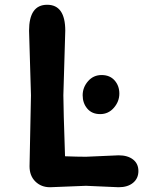

<svg xmlns="http://www.w3.org/2000/svg" viewBox="-20 -780 635 806"><path d="M341 -122 478 -128Q516 -128 538.5 -110.5Q561 -93 561 -62Q561 -31 538.5 -12.5Q516 6 478 6L341 0L190 6Q153 6 128.5 -18Q104 -42 104 -82L110 -380L102 -651Q102 -760 178 -760Q254 -760 254 -651L246 -380Q246 -329 253 -124Q305 -122 341 -122ZM406.5 -465Q441 -465 461 -442.5Q481 -420 481 -387Q481 -354 458 -327.5Q435 -301 400.5 -301Q366 -301 346.5 -324Q327 -347 327 -380Q327 -413 349.5 -439Q372 -465 406.5 -465Z"/></svg>

Font: Delius Unicase
Style: Bold
Weight: 700
Designer: Natalia Raices
Foundry: Natalia Raices
Version: Version 1.001